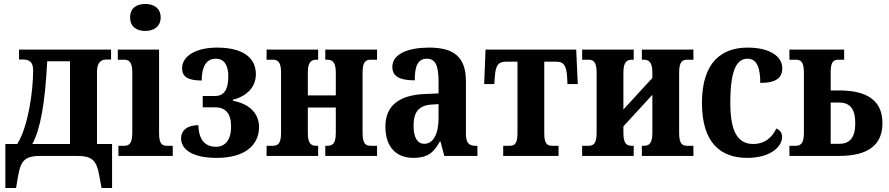

<svg xmlns="http://www.w3.org/2000/svg" viewBox="-20 -786 4483 968"><path d="M7 162H61L71 102C86 16 111 0 190 0H362C441 0 466 16 481 102L492 162H545V-60H469V-424C469 -474 491 -486 519 -486H540V-536H76V-486H96C131 -486 147 -470 147 -432C147 -317 120 -144 67 -60H7ZM143 -60C183 -133 207 -262 218 -477H333V-60Z M712 -630C754 -630 790 -651 790 -698C790 -746 754 -766 712 -766C669 -766 636 -746 636 -698C636 -651 669 -630 712 -630ZM577 0H851V-51H823C800 -51 782 -57 782 -114V-536H574V-485H605C627 -485 647 -478 647 -421V-116C647 -57 627 -51 605 -51H577Z M1073 10C1216 10 1286 -55 1286 -146C1286 -217 1233 -264 1154 -278V-283C1223 -301 1270 -345 1270 -412C1270 -499 1199 -546 1075 -546C962 -546 898 -500 898 -442C898 -402 923 -380 997 -380C997 -447 1018 -490 1068 -490C1114 -490 1131 -451 1131 -402C1131 -341 1114 -302 1064 -302H1002V-245H1064C1118 -245 1145 -213 1145 -148C1145 -79 1114 -46 1069 -46C1012 -46 982 -84 980 -155C925 -155 893 -129 893 -88C893 -35 946 10 1073 10Z M1324 0H1584V-51H1577C1553 -51 1532 -56 1532 -115V-244H1673V-115C1673 -56 1652 -51 1628 -51H1620V0H1881V-51H1850C1827 -51 1808 -57 1808 -115V-421C1808 -478 1827 -485 1850 -485H1881V-536H1620V-485H1628C1652 -485 1673 -478 1673 -421V-305H1532V-421C1532 -478 1553 -485 1577 -485H1584V-536H1324V-485H1355C1377 -485 1397 -478 1397 -421V-115C1397 -57 1377 -51 1355 -51H1324Z M2064 10C2131 10 2166 -13 2197 -72H2201L2220 0H2387V-51H2378C2344 -51 2329 -65 2329 -113V-376C2329 -501 2266 -546 2143 -546C2039 -546 1958 -515 1958 -449C1958 -401 1994 -381 2071 -381C2071 -454 2087 -490 2132 -490C2177 -490 2191 -452 2191 -374V-315L2122 -312C1996 -307 1923 -256 1923 -148C1923 -39 1983 10 2064 10ZM2119 -61C2085 -61 2065 -92 2065 -152C2065 -219 2089 -255 2158 -259L2191 -261V-189C2191 -109 2163 -61 2119 -61Z M2517 0H2796V-51H2766C2743 -51 2724 -56 2724 -113V-475H2784C2819 -475 2835 -460 2839 -401L2841 -362H2893L2885 -536H2428L2421 -362H2472L2475 -401C2479 -460 2495 -475 2530 -475H2589V-113C2589 -56 2570 -51 2548 -51H2517Z M2915 0H3175V-51H3168C3144 -51 3123 -56 3123 -115V-149L3269 -308V-115C3269 -56 3247 -51 3224 -51H3216V0H3476V-51H3445C3423 -51 3404 -57 3404 -115V-421C3404 -478 3423 -485 3445 -485H3476V-536H3216V-485H3224C3247 -485 3269 -478 3269 -421V-393L3123 -234V-421C3123 -478 3144 -485 3168 -485H3175V-536H2915V-485H2946C2968 -485 2988 -478 2988 -421V-115C2988 -57 2968 -51 2946 -51H2915Z M3747 10C3868 10 3923 -49 3923 -95C3923 -116 3913 -130 3894 -138C3870 -88 3831 -60 3778 -60C3694 -60 3662 -132 3662 -268C3662 -440 3697 -490 3749 -490C3799 -490 3813 -438 3813 -368C3895 -368 3924 -395 3924 -442C3924 -502 3861 -546 3749 -546C3621 -546 3519 -475 3519 -267C3519 -66 3613 10 3747 10Z M3960 0H4211C4354 0 4429 -53 4429 -165C4429 -279 4352 -330 4211 -330H4168V-423C4168 -480 4186 -485 4211 -485H4236V-536H3960V-485H3991C4013 -485 4033 -480 4033 -421V-115C4033 -59 4013 -51 3991 -51H3960ZM4168 -61V-269H4211C4265 -269 4292 -237 4292 -165C4292 -93 4265 -61 4211 -61Z"/></svg>

Font: Noto Serif Condensed
Style: Bold
Weight: 700
Width: 3
Designer: Monotype Design Team
Foundry: Monotype Imaging Inc.
Version: Version 2.015